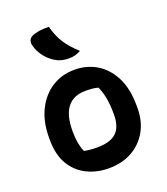

<svg xmlns="http://www.w3.org/2000/svg" viewBox="-149 -917 898 1033"><g transform="rotate(-20 300.0 -401.0)"><path d="M303 -550Q370 -550 426 -517.5Q482 -485 516.5 -419Q551 -353 551 -253V-240Q551 -165 518.5 -108Q486 -51 429 -19.5Q372 12 296 12Q229 12 172.5 -15.5Q116 -43 82.5 -99Q49 -155 49 -241V-254Q49 -343 81.5 -409.5Q114 -476 171 -513Q228 -550 303 -550ZM320 -423Q180 -423 180 -244V-237Q180 -169 201 -122Q232 -115 276 -115Q350 -115 385 -147.5Q420 -180 420 -250V-257Q420 -354 391 -415Q367 -423 320 -423ZM252 -814Q267 -757 293 -717Q319 -677 365 -635Q335 -617 297 -617Q250 -617 218 -638Q190 -655 167 -684Q144 -713 134 -751Q130 -765 134.5 -778Q139 -791 152 -798Q189 -816 252 -814Z"/></g></svg>

Font: Recursive Mn Csl St
Style: Bold
Weight: 700
Monospace: yes
Version: Version 1.079;hotconv 1.0.112;makeotfexe 2.5.65598; ttfautoh